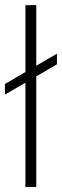

<svg xmlns="http://www.w3.org/2000/svg" viewBox="-26 -748 248 768"><path d="M119.1 -727.5V0H75.7V-727.5ZM-6.3 -369.6V-412.1L201.7 -533.2V-490.7Z"/></svg>

Font: Inter 24pt ExtraLight
Style: Regular
Weight: 250
Designer: Rasmus Andersson
Foundry: rsms
Version: Version 4.001;git-66647c0bb